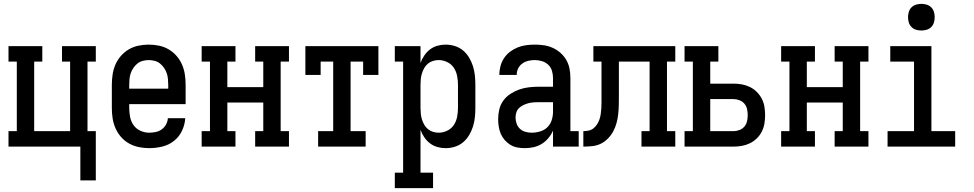

<svg xmlns="http://www.w3.org/2000/svg" viewBox="-20 -759 5040 994"><path d="M396 175V0H24V-80H67V-440H24V-520H199V-440H157V-80H343V-440H301V-520H476V-440H433V-80H476V175Z M752 8Q725 8 698.5 2.5Q672 -3 648.5 -16Q625 -29 607 -49.5Q589 -70 578 -95Q567 -120 563 -146.5Q559 -173 559 -200V-320Q559 -347 563 -373.5Q567 -400 577.5 -424.5Q588 -449 606 -469.5Q624 -490 647 -503.5Q670 -517 696.5 -522.5Q723 -528 750 -528Q777 -528 803.5 -522.5Q830 -517 853 -503.5Q876 -490 894 -469.5Q912 -449 922.5 -424.5Q933 -400 937 -373.5Q941 -347 941 -320V-220H649V-200Q649 -177 653.5 -153.5Q658 -130 671.5 -111Q685 -92 707 -82Q729 -72 752 -72Q769 -72 786 -75.5Q803 -79 817 -89Q831 -99 839.5 -114.5Q848 -130 849 -147H939Q937 -113 922 -81.5Q907 -50 880 -29Q853 -8 819.5 0Q786 8 752 8ZM649 -300H851V-320Q851 -335 849.5 -350.5Q848 -366 843 -380.5Q838 -395 829 -408Q820 -421 808 -430.5Q796 -440 780.5 -444Q765 -448 750 -448Q735 -448 719.5 -444Q704 -440 692 -430.5Q680 -421 671 -408Q662 -395 657 -380.5Q652 -366 650.5 -350.5Q649 -335 649 -320Z M1024 0V-80H1067V-440H1024V-520H1199V-440H1157V-308H1343V-440H1301V-520H1476V-440H1433V-80H1476V0H1301V-80H1343V-228H1157V-80H1199V0Z M1627 0V-80H1705V-440H1640V-371H1561V-520H1939V-371H1860V-440H1795V-80H1873V0Z M2024 215V135H2067V-440H2024V-520H2157V-433Q2164 -453 2176.5 -471.5Q2189 -490 2206 -503Q2223 -516 2244 -522Q2265 -528 2287 -528Q2312 -528 2335.5 -520.5Q2359 -513 2377.5 -497.5Q2396 -482 2408.5 -461Q2421 -440 2428.5 -416.5Q2436 -393 2438.5 -368.5Q2441 -344 2441 -320V-200Q2441 -176 2438.5 -151.5Q2436 -127 2428.5 -103.5Q2421 -80 2408.5 -59Q2396 -38 2377.5 -22.5Q2359 -7 2335.5 0.5Q2312 8 2287 8Q2265 8 2244 2Q2223 -4 2206 -17Q2189 -30 2176.5 -48.5Q2164 -67 2157 -87V135H2222V215ZM2251 -72Q2274 -72 2295.5 -82.5Q2317 -93 2329.5 -112Q2342 -131 2346.5 -154Q2351 -177 2351 -200V-320Q2351 -343 2346.5 -366Q2342 -389 2329.5 -408Q2317 -427 2295.5 -437.5Q2274 -448 2251 -448Q2236 -448 2221.5 -443.5Q2207 -439 2195.5 -429.5Q2184 -420 2176.5 -407Q2169 -394 2164.5 -379.5Q2160 -365 2158.5 -350Q2157 -335 2157 -320V-200Q2157 -185 2158.5 -170Q2160 -155 2164.5 -140.5Q2169 -126 2176.5 -113Q2184 -100 2195.5 -90.5Q2207 -81 2221.5 -76.5Q2236 -72 2251 -72Z M2697 8Q2678 8 2658.5 4.5Q2639 1 2622.5 -9Q2606 -19 2593 -34Q2580 -49 2572.5 -66.5Q2565 -84 2562 -103.5Q2559 -123 2559 -142Q2559 -168 2565 -193Q2571 -218 2586 -238.5Q2601 -259 2622.5 -273Q2644 -287 2668 -295.5Q2692 -304 2717.5 -307Q2743 -310 2768 -310H2843V-355Q2843 -374 2837.5 -392.5Q2832 -411 2818 -424Q2804 -437 2785.5 -442.5Q2767 -448 2749 -448Q2731 -448 2714.5 -444Q2698 -440 2684 -430Q2670 -420 2662.5 -404.5Q2655 -389 2655 -371H2565V-372Q2565 -394 2571 -416.5Q2577 -439 2589.5 -458Q2602 -477 2620.5 -491Q2639 -505 2660 -513.5Q2681 -522 2703.5 -525Q2726 -528 2749 -528Q2773 -528 2796.5 -524.5Q2820 -521 2842 -511Q2864 -501 2882 -485Q2900 -469 2912 -448Q2924 -427 2928.5 -403Q2933 -379 2933 -355V-80H2976V0H2843V-83Q2834 -62 2819 -44Q2804 -26 2784.5 -14Q2765 -2 2742.5 3Q2720 8 2697 8ZM2732 -72Q2754 -72 2776 -78.5Q2798 -85 2813.5 -100Q2829 -115 2836 -136.5Q2843 -158 2843 -180V-230H2768Q2755 -230 2741.5 -229Q2728 -228 2715 -224.5Q2702 -221 2689.5 -215Q2677 -209 2667.5 -200Q2658 -191 2653.5 -178Q2649 -165 2649 -151Q2649 -135 2654.5 -119Q2660 -103 2672 -92Q2684 -81 2700 -76.5Q2716 -72 2732 -72Z M3000 0V-80Q3014 -80 3028 -83Q3042 -86 3053 -95Q3064 -104 3071.5 -116Q3079 -128 3083.5 -141Q3088 -154 3090 -168Q3092 -182 3093 -196.5Q3094 -211 3094 -225Q3094 -239 3094 -253V-440H3052V-520H3476V-440H3433V-80H3476V0H3301V-80H3343V-440H3184V-261Q3184 -237 3183.5 -214Q3183 -191 3180.5 -168Q3178 -145 3172 -122.5Q3166 -100 3155 -79.5Q3144 -59 3127.5 -42Q3111 -25 3090.5 -15Q3070 -5 3046.5 -2.5Q3023 0 3000 0Z M3524 0V-80H3567V-440H3524V-520H3699V-440H3657V-326H3778Q3800 -326 3821.5 -322Q3843 -318 3862.5 -308.5Q3882 -299 3898 -283Q3914 -267 3924 -247.5Q3934 -228 3937.5 -206.5Q3941 -185 3941 -163Q3941 -141 3937.5 -119.5Q3934 -98 3924 -78Q3914 -58 3898 -42.5Q3882 -27 3862.5 -17.5Q3843 -8 3821.5 -4Q3800 0 3778 0ZM3778 -80Q3793 -80 3808.5 -86Q3824 -92 3834 -104Q3844 -116 3847.5 -131.5Q3851 -147 3851 -163Q3851 -179 3847.5 -194.5Q3844 -210 3834 -222Q3824 -234 3808.5 -240Q3793 -246 3778 -246H3657V-80Z M4024 0V-80H4067V-440H4024V-520H4199V-440H4157V-308H4343V-440H4301V-520H4476V-440H4433V-80H4476V0H4301V-80H4343V-228H4157V-80H4199V0Z M4575 0V-80H4712V-440H4589V-520H4802V-80H4925V0ZM4750 -601Q4736 -601 4722.5 -605Q4709 -609 4699 -619Q4689 -629 4685 -642.5Q4681 -656 4681 -670Q4681 -684 4685 -697.5Q4689 -711 4699 -721Q4709 -731 4722.5 -735Q4736 -739 4750 -739Q4764 -739 4777.5 -735Q4791 -731 4801 -721Q4811 -711 4815 -697.5Q4819 -684 4819 -670Q4819 -656 4815 -642.5Q4811 -629 4801 -619Q4791 -609 4777.5 -605Q4764 -601 4750 -601Z"/></svg>

Font: Iosevka Curly Slab Medium
Style: Regular
Weight: 500
Monospace: yes
Designer: Belleve Invis
Foundry: Belleve Invis
Version: Version 22.1.2; ttfautohint (v1.8.4)